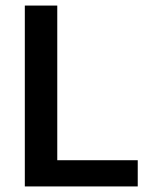

<svg xmlns="http://www.w3.org/2000/svg" viewBox="-20 -670 540 690"><path d="M475 0V-94.2H185.8V-650H69.2V0Z"/></svg>

Font: Familjen Grotesk Medium
Style: Regular
Weight: 500
Designer: Anders Wikstroem, Jonas Baeckman, Matilda Gysing, Kristian Moeller
Foundry: Familjen STHLM AB
Version: Version 2.000